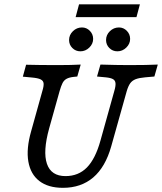

<svg xmlns="http://www.w3.org/2000/svg" viewBox="-20 -876 765 907"><path d="M127 -255.6 179.8 -445.2Q187.2 -468.8 186 -481.8Q184.9 -494.7 171.9 -501Q159 -507.4 129.7 -509.9L87.9 -513.8L103.3 -570.2Q165.3 -568.5 252 -568.5H255.7H254.9Q318.3 -568.5 361.3 -571L345.1 -514.5L328.9 -512.9Q306.7 -510.5 294.5 -503.7Q282.2 -496.9 275.4 -483.6Q268.6 -470.3 261.4 -445.2L212.2 -269.4Q182 -160.4 201.7 -102.3Q221.5 -44.1 289.5 -44.1Q350.5 -44.1 390.6 -84.9Q430.6 -125.7 454.4 -211.3L519.7 -445.2Q526.9 -469.4 525.7 -482.7Q524.5 -496 514 -502Q503.6 -508.1 481 -510.5L438.3 -514.5L454.4 -571Q531.1 -568.5 589.5 -568.5Q676.7 -568.5 725.4 -571L709.3 -514.5L665.9 -510.7Q637 -508.2 620.6 -501.8Q604.2 -495.3 595 -482.4Q585.8 -469.5 578.6 -445.2L505.2 -183.9Q477.8 -86.9 420.5 -37.8Q363.1 11.3 277.2 11.3Q207.8 11.3 166 -20.8Q124.3 -52.8 113.9 -112.9Q103.5 -173 127 -255.6ZM306.3 -686.9Q306.3 -711 324.4 -728.6Q342.4 -746.3 367.2 -746.3Q388.9 -746.3 404.4 -730.4Q420 -714.5 420 -692.2Q420 -668.9 401.9 -651.3Q383.8 -633.6 359.8 -633.6Q337.4 -633.6 321.9 -649.1Q306.3 -664.7 306.3 -686.9ZM481 -686.9Q481 -711 499 -728.6Q517.1 -746.3 541.9 -746.3Q563.5 -746.3 579.1 -730.4Q594.7 -714.5 594.7 -692.2Q594.7 -668.9 576.6 -651.3Q558.5 -633.6 534.5 -633.6Q512.1 -633.6 496.5 -649.1Q481 -664.7 481 -686.9ZM353.4 -855.6H640.9L624.7 -795.2H337.3Z"/></svg>

Font: Playfair Micro SmCond SmLight
Style: Italic
Weight: 360
Width: 4
Italic angle: -15.6°
Designer: Claus Eggers Sørensen
Foundry: Claus Eggers Sørensen
Version: Version 2.203;Glyphs 3.3 (3326)